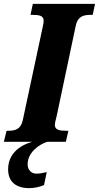

<svg xmlns="http://www.w3.org/2000/svg" viewBox="-41 -734 512 994"><path d="M-21 0H126C53 21 1 68 1 143C1 206 41 240 110 240C137 240 164 234 187 224L201 157C180 162 163 165 147 165C121 165 102 145 102 117C102 53 165 12 204 0H300L313 -57H302C268 -57 243 -61 243 -87C243 -99 248 -113 253 -136L351 -600C361 -650 392 -657 428 -657H439L451 -714H129L117 -657H127C162 -657 185 -653 185 -627C185 -621 184 -610 179 -589L77 -112C67 -64 36 -57 3 -57H-7Z"/></svg>

Font: Noto Serif ExtraCondensed Black
Style: Italic
Weight: 900
Width: 2
Italic angle: -12°
Designer: Monotype Design Team
Foundry: Monotype Imaging Inc.
Version: Version 2.014